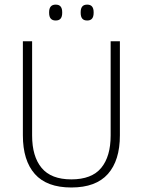

<svg xmlns="http://www.w3.org/2000/svg" viewBox="-20 -822 634 852"><path d="M296.5 10Q187.5 10 134.5 -50Q81.5 -110 81.5 -221.5V-639H122.5V-221Q122.5 -127.5 164.8 -76.8Q207 -26 296.5 -26Q387 -26 429 -76.8Q471 -127.5 471 -221V-639H512V-221.5Q512 -110 458.8 -50Q405.5 10 296.5 10ZM227 -731Q212.5 -731 205.2 -739.5Q198 -748 198 -765V-768Q198 -784.5 205.2 -793Q212.5 -801.5 227 -801.5Q242 -801.5 249 -793Q256 -784.5 256 -768V-765Q256 -748 249 -739.5Q242 -731 227 -731ZM367 -731Q352 -731 345 -739.5Q338 -748 338 -765V-768Q338 -784.5 345 -793Q352 -801.5 367 -801.5Q381.5 -801.5 388.5 -793Q395.5 -784.5 395.5 -768V-765Q395.5 -748 388.5 -739.5Q381.5 -731 367 -731Z"/></svg>

Font: Anek Devanagari Medium ExtraLight
Style: Regular
Weight: 250
Version: Version 1.003